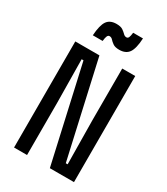

<svg xmlns="http://www.w3.org/2000/svg" viewBox="-247 -1146 1093 1254"><g transform="rotate(30 300.0 -519.0)"><path d="M74 0V-800H256L418 -80H432L428 -410V-800H526V0H344L182 -720H168L172 -390V0ZM153 -892Q158 -970 180 -1002Q202 -1034 251 -1034Q283 -1034 299 -1023Q315 -1012 325.5 -1001Q336 -990 349 -990Q360 -990 365 -1001Q370 -1012 373 -1038H447Q443 -960 420.5 -928Q398 -896 349 -896Q318 -896 301.5 -907.5Q285 -919 275 -930.5Q265 -942 251 -942Q241 -942 235.5 -931Q230 -920 227 -892Z"/></g></svg>

Font: Martian Mono Condensed
Style: Regular
Weight: 400
Width: 3
Designer: Roman Shamin
Foundry: Evil Martians
Version: Version 1.000